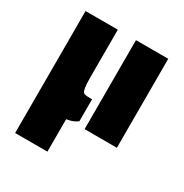

<svg xmlns="http://www.w3.org/2000/svg" viewBox="-163 -637 912 953"><g transform="rotate(30 293.0 -160.5)"><path d="M55 -510H240V-269Q240 -216 241 -199Q243 -174 247 -163Q251 -152 260 -149.5Q269 -147 292 -147H302V-21Q278 -2 240 3V189H55ZM344 -510H529V0H344Z"/></g></svg>

Font: Saira Stencil One
Style: Regular
Weight: 400
Designer: Hector Gatti with collaboration of the Omnibus-Type team
Foundry: Omnibus-Type
Version: Version 1.004